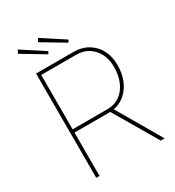

<svg xmlns="http://www.w3.org/2000/svg" viewBox="-205 -995 1019 1116"><g transform="rotate(-30 304.5 -437.0)"><path d="M110 0V-700H361Q416 -700 457.5 -675.5Q499 -651 522 -607.5Q545 -564 545 -507Q545 -443 522 -394.5Q499 -346 457.5 -318.5Q416 -291 361 -291H132V0ZM543 0 368 -298 391 -305 569 0ZM132 -313H367Q414 -313 448.5 -337.5Q483 -362 502.5 -406Q522 -450 522 -507Q522 -557 502.5 -595.5Q483 -634 448.5 -656Q414 -678 367 -678H132ZM363 -761 211 -852 223 -874 372 -777ZM228 -761 76 -852 88 -874 237 -777Z"/></g></svg>

Font: Lexend Deca Thin
Style: Regular
Weight: 250
Designer: Bonnie Shaver-Troup, Thomas Jockin
Foundry: Lexend
Version: Version 1.007